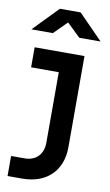

<svg xmlns="http://www.w3.org/2000/svg" viewBox="-104 -836 608 1066"><g transform="rotate(10 200.0 -302.5)"><path d="M129 -645 202 -718 278 -645H398L261 -785H144L8 -645ZM102 180C238 180 324 97 324 -36V-550H43V-437H199V-39C199 26 159 67 95 67H19V180Z"/></g></svg>

Font: Tekne LDO
Style: Bold
Weight: 700
Monospace: yes
Designer: Alessio Laiso, Mario Rullo, Paolo Rosset
Foundry: Alessio Laiso
Version: Version 1.000;hotconv 1.0.109;makeotfexe 2.5.65596